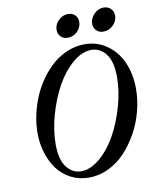

<svg xmlns="http://www.w3.org/2000/svg" viewBox="-93 -918 805 1002"><g transform="rotate(-10 309.5 -417.5)"><path d="M503.4 -724.1Q480.5 -724.1 466.3 -738.5Q452.1 -752.9 452.1 -774.4Q452.1 -802.2 474.1 -825Q496.1 -847.7 524.9 -847.7Q548.3 -847.7 563 -833Q577.6 -818.4 577.6 -796.4Q577.6 -768.1 555.7 -746.1Q533.7 -724.1 503.4 -724.1ZM314.9 -724.6Q292 -724.6 277.8 -739Q263.7 -753.4 263.7 -775.4Q263.7 -803.2 285.9 -825Q308.1 -846.7 335.4 -846.7Q358.9 -846.7 373.3 -832.8Q387.7 -818.8 387.7 -797.4Q387.7 -768.6 366.2 -746.6Q344.7 -724.6 314.9 -724.6ZM297.9 13.2Q245.6 13.2 202.4 -9Q159.2 -31.2 131.1 -69.1Q103 -106.9 87.6 -156.5Q72.3 -206.1 72.3 -262.2Q72.3 -310.5 83.3 -360.4Q94.2 -410.2 114 -455.8Q133.8 -501.5 163.1 -542Q192.4 -582.5 227.3 -612.1Q262.2 -641.6 305.2 -658.9Q348.1 -676.3 393.1 -676.3Q462.4 -676.3 514.6 -637.9Q566.9 -599.6 592.8 -537.8Q618.7 -476.1 618.7 -400.9Q618.7 -343.3 603.3 -283.7Q587.9 -224.1 558.8 -171.4Q529.8 -118.7 491 -76.9Q452.1 -35.2 401.9 -11Q351.6 13.2 297.9 13.2ZM262.2 -26.4Q313 -26.4 363.3 -69.6Q413.6 -112.8 450 -178.7Q486.3 -244.6 509 -325.2Q531.7 -405.8 531.7 -478.5Q531.7 -562 500.5 -601.6Q469.2 -641.1 424.3 -641.1Q373.5 -641.1 323.5 -597.9Q273.4 -554.7 237.1 -488.8Q200.7 -422.9 178 -342.3Q155.3 -261.7 155.3 -188.5Q155.3 -105.5 186.5 -65.9Q217.8 -26.4 262.2 -26.4Z"/></g></svg>

Font: Elstob 18pt Medium
Style: Italic
Weight: 500
Italic angle: -20°
Designer: Peter S. Baker
Version: Version 1.015